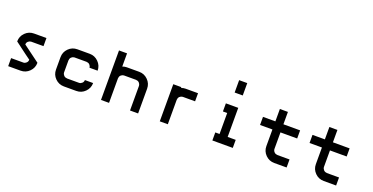

<svg xmlns="http://www.w3.org/2000/svg" viewBox="-27 -1632 4722 2430"><g transform="rotate(20 2333.5 -416.5)"><path d="M250 -108.3Q271.7 -110 288.8 -126.2Q305.8 -142.5 305.8 -166.7H307.5Q273.3 -190.8 236.3 -218.3Q199.2 -245.8 153.3 -280.8Q107.5 -315.8 83.3 -333.3Q83.3 -402.5 132.1 -451.2Q180.8 -500 250 -500H416.7V-390.8H250Q227.5 -389.2 210.4 -373.3Q193.3 -357.5 193.3 -333.3H191.7Q201.7 -326.7 416.7 -166.7Q416.7 -97.5 367.9 -48.8Q319.2 0 250 0H83.3V-108.3Z M1057.5 -333.3Q1055.8 -355 1040 -372.1Q1024.2 -389.2 1000 -389.2V-390.8H833.3Q810.8 -389.2 793.8 -373.3Q776.7 -357.5 776.7 -333.3H775V-166.7Q776.7 -144.2 792.9 -127.1Q809.2 -110 833.3 -110V-108.3H1000Q1021.7 -110 1038.8 -126.2Q1055.8 -142.5 1055.8 -166.7H1166.7Q1166.7 -97.5 1117.9 -48.8Q1069.2 0 1000 0H833.3Q764.2 0 715.4 -48.8Q666.7 -97.5 666.7 -166.7V-333.3Q666.7 -402.5 715.4 -451.2Q764.2 -500 833.3 -500H1000Q1068.3 -500 1117.5 -450.8Q1166.7 -401.7 1166.7 -333.3Z M1441.7 -666.7V-489.2Q1470 -500 1500 -500H1666.7Q1735 -500 1784.2 -450.8Q1833.3 -401.7 1833.3 -333.3V0H1724.2V-333.3Q1722.5 -355 1706.7 -372.1Q1690.8 -389.2 1666.7 -389.2V-390.8H1500Q1477.5 -389.2 1460.4 -373.3Q1443.3 -357.5 1443.3 -333.3H1441.7V0H1333.3V-666.7Z M2291.7 -500H2458.3V-390.8H2291.7Q2269.2 -389.2 2252.1 -373.3Q2235 -357.5 2235 -333.3H2233.3V0H2125V-500H2233.3V-489.2Q2261.7 -500 2291.7 -500Z M3000 -833.3V-666.7H2890.8V-833.3ZM3108.3 0H2833.3V-108.3H2890.8V-390.8H2833.3V-500H3000V-108.3H3108.3Z M3666.7 0Q3597.5 0 3548.8 -48.8Q3500 -97.5 3500 -166.7V-390.8H3333.3V-500H3500V-666.7H3608.3V-500H3833.3V-390.8H3608.3V-166.7Q3610 -144.2 3626.2 -127.1Q3642.5 -110 3666.7 -110V-108.3H3833.3V0Z M4333.3 0Q4264.2 0 4215.4 -48.8Q4166.7 -97.5 4166.7 -166.7V-390.8H4000V-500H4166.7V-666.7H4275V-500H4500V-390.8H4275V-166.7Q4276.7 -144.2 4292.9 -127.1Q4309.2 -110 4333.3 -110V-108.3H4500V0Z"/></g></svg>

Font: 0xA000-Squareish-Mono
Style: Squareish-Mono-Bold
Weight: 700
Version: Version 0.1